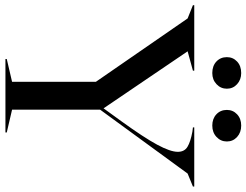

<svg xmlns="http://www.w3.org/2000/svg" viewBox="-144 -806 929 724"><g transform="rotate(90 321.0 -444.5)"><path d="M182 -5 268 -25V-341L29 -687L-21 -707V-712H226V-707L153 -687L368 -370L418 -439Q478 -522 505 -572Q532 -622 532 -650Q532 -675 513 -686.5Q494 -698 456 -705L440 -707V-712H663V-707L614 -687L373 -357V-25L459 -5V0H182ZM374 -835Q374 -858 390.5 -873.5Q407 -889 433 -889Q459 -889 476 -873.5Q493 -858 493 -835Q493 -812 476 -796Q459 -780 433 -780Q407 -780 390.5 -795.5Q374 -811 374 -835ZM235 -889Q260 -889 277 -873.5Q294 -858 294 -835Q294 -812 277 -796Q260 -780 235 -780Q208 -780 191.5 -795.5Q175 -811 175 -835Q175 -858 191.5 -873.5Q208 -889 235 -889Z"/></g></svg>

Font: Nyght Serif
Style: Regular
Weight: 400
Designer: Maksym Kobuzan
Version: Version 0.410